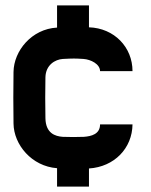

<svg xmlns="http://www.w3.org/2000/svg" viewBox="-20 -610 560 710"><path d="M470 -150H350C350 -114 318 -106 290 -104C272 -103 230 -103 212 -104C184 -106 149 -117 148 -173C147 -223 147 -274 148 -324C149 -370 184 -390 212 -392C252 -394 256 -394 289 -392C316 -390 350 -373 350 -347H470C470 -435 403 -506 309 -509V-590H191V-508C97 -503 31 -422 30 -344C29 -266 29 -231 30 -153C31 -75 97 5 191 12V80H309V13C403 7 469 -62 470 -150Z"/></svg>

Font: Fervojo
Style: Bold
Weight: 700
Designer: kohakuno
Version: ver.1.0